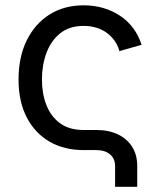

<svg xmlns="http://www.w3.org/2000/svg" viewBox="-20 -573 609 733"><path d="M419.4 140.1V61.5Q419.4 32.7 400.1 16.4Q380.9 0 347.7 0H299.3Q225.1 0 169.2 -32.2Q113.3 -64.5 82 -125Q50.8 -185.5 50.8 -269.5Q50.8 -355 82 -418.7Q113.3 -482.4 169.2 -517.6Q225.1 -552.7 299.3 -552.7Q338.9 -552.7 374 -542.5Q409.2 -532.2 438.2 -512.9Q467.3 -493.7 488.3 -465.6Q509.3 -437.5 520.5 -401.9L436 -377.9Q430.2 -398.9 418 -416.5Q405.8 -434.1 388.4 -447Q371.1 -460 348.6 -467Q326.2 -474.1 299.3 -474.1Q244.6 -474.1 209.5 -445.6Q174.3 -417 157.2 -370.6Q140.1 -324.2 140.1 -269.5Q140.1 -215.8 157.2 -171.9Q174.3 -127.9 209.5 -102.3Q244.6 -76.7 299.3 -76.7H348.1Q395 -76.7 429.9 -60.1Q464.8 -43.5 484.4 -12.7Q503.9 18.1 503.9 60.5V140.1Z"/></svg>

Font: Inter Variable
Style: Regular
Weight: 400
Designer: Rasmus Andersson
Foundry: rsms
Version: Version 4.001;git-9221beed3